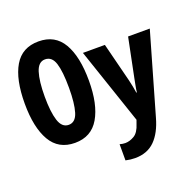

<svg xmlns="http://www.w3.org/2000/svg" viewBox="-162 -893 1323 1306"><g transform="rotate(-20 500.0 -240.5)"><path d="M250 8Q368 8 425 -89.5Q482 -187 482 -358Q482 -532 425.5 -629Q369 -726 250 -726Q131 -726 74.5 -630.5Q18 -535 18 -359Q18 -187 74.5 -89.5Q131 8 250 8ZM251 -122Q202 -122 182 -184.5Q162 -247 162 -358Q162 -470 182 -533Q202 -596 250 -596Q300 -596 319 -536.5Q338 -477 338 -358Q338 -246 319 -184Q300 -122 251 -122ZM598 245Q687 245 741.5 190.5Q796 136 824 35L992 -549H835L778 -268Q773 -241 768 -216.5Q763 -192 761 -171H757Q754 -194 749 -218Q744 -242 738 -268L667 -549H508L695 3L686 28Q668 87 635 106.5Q602 126 570 126Q551 126 530 120V237Q564 245 598 245Z"/></g></svg>

Font: Noto Sans Mono Condensed Extra
Style: Regular
Weight: 800
Width: 3
Designer: Monotype Design Team
Foundry: Monotype Imaging Inc.
Version: Version 1.900